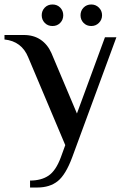

<svg xmlns="http://www.w3.org/2000/svg" viewBox="-32 -636 565 856"><path d="M102 169Q152 169 184.5 147Q217 125 239 66L259 11L94 -380Q65 -452 -12 -460V-480H74Q118 -480 149 -459Q180 -438 197 -400L311 -130L436 -470H487L290 65Q261 143 225.5 171.5Q190 200 134 200H102ZM154 -568Q154 -588 167.5 -602Q181 -616 202 -616Q223 -616 236.5 -602Q250 -588 250 -568Q250 -548 236.5 -534Q223 -520 202 -520Q181 -520 167.5 -534Q154 -548 154 -568ZM327 -568Q327 -588 340.5 -602Q354 -616 375 -616Q395 -616 409 -602Q423 -588 423 -568Q423 -548 409 -534Q395 -520 375 -520Q354 -520 340.5 -534Q327 -548 327 -568Z"/></svg>

Font: El Messiri Medium
Style: Regular
Weight: 500
Designer: Mohamed Gaber
Foundry: Kief Type Foundry
Version: Version 2.007